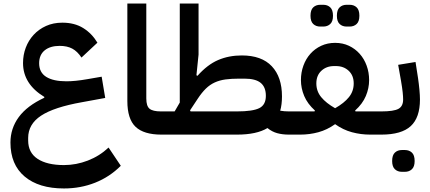

<svg xmlns="http://www.w3.org/2000/svg" viewBox="-20 -760 2426 1084"><path d="M341 304Q199 304 119 236.5Q39 169 39 45Q39 -35 86 -99Q133 -163 230 -208V-213Q110 -286 110 -404Q110 -450 125.5 -491Q141 -532 170 -563.5Q199 -595 240 -613.5Q281 -632 332 -632Q401 -632 450 -601.5Q499 -571 530 -519L440 -435Q417 -470 388 -485.5Q359 -501 317 -501Q263 -501 232 -475.5Q201 -450 201 -403Q201 -351 241 -326Q281 -301 355 -301Q405 -301 473 -313L554 -327L574 -207L443 -183Q285 -155 212 -107Q139 -59 139 19V33Q139 102 192.5 137Q246 172 341 172Q410 172 476 146.5Q542 121 593 73L662 176Q599 239 517 271.5Q435 304 341 304Z M891 0Q792 0 745.5 -44Q699 -88 699 -190V-740H806V-204Q806 -161 824.5 -146Q843 -131 888 -131H919V-27L892 0Z M1611 0Q1575 0 1545.5 -8Q1516 -16 1490 -37Q1429 0 1318 0H892V-104L919 -131H966L995 -181V-740H1101V-452L1089 -335L1095 -332Q1151 -395 1211.5 -421Q1272 -447 1345 -447Q1457 -447 1514.5 -386Q1572 -325 1572 -216Q1572 -193 1569.5 -172.5Q1567 -152 1562 -135Q1574 -133 1586 -132Q1598 -131 1611 -131H1638V-27ZM1318 -131Q1407 -131 1444 -149.5Q1481 -168 1481 -219Q1481 -268 1452 -292Q1423 -316 1360 -316H1330Q1286 -316 1253 -311.5Q1220 -307 1192.5 -294.5Q1165 -282 1142 -259.5Q1119 -237 1096 -202L1053 -137L1056 -131Z M1611 -104 1638 -131H1756L1758 -136Q1716 -174 1697.5 -218Q1679 -262 1679 -308Q1679 -351 1693 -389.5Q1707 -428 1732.5 -456.5Q1758 -485 1793.5 -501.5Q1829 -518 1872 -518Q1915 -518 1950 -501.5Q1985 -485 2010.5 -456.5Q2036 -428 2050 -389.5Q2064 -351 2064 -308Q2064 -262 2045.5 -218Q2027 -174 1985 -136L1987 -131H2108V-27L2081 0H2070Q2017 0 1967 -13.5Q1917 -27 1872 -59Q1827 -27 1777.5 -13.5Q1728 0 1675 0H1611ZM1872 -149Q1923 -178 1950 -211.5Q1977 -245 1977 -289Q1977 -334 1948.5 -360.5Q1920 -387 1877 -387H1866Q1823 -387 1794.5 -360.5Q1766 -334 1766 -289Q1766 -245 1793.5 -211.5Q1821 -178 1872 -149ZM1937 -610Q1913 -610 1897.5 -624.5Q1882 -639 1882 -671Q1882 -704 1897.5 -718.5Q1913 -733 1937 -733H1954Q1978 -733 1993.5 -718.5Q2009 -704 2009 -671Q2009 -639 1993.5 -624.5Q1978 -610 1954 -610ZM1788 -610Q1764 -610 1748.5 -624.5Q1733 -639 1733 -671Q1733 -704 1748.5 -718.5Q1764 -733 1788 -733H1805Q1829 -733 1844.5 -718.5Q1860 -704 1860 -671Q1860 -639 1844.5 -624.5Q1829 -610 1805 -610Z M2081 -104 2108 -131H2133Q2203 -131 2229.5 -145.5Q2256 -160 2256 -198Q2256 -214 2253.5 -238.5Q2251 -263 2244 -304L2228 -394L2326 -410L2340 -320Q2345 -286 2348 -253.5Q2351 -221 2351 -198Q2351 -96 2299 -48Q2247 0 2133 0H2081ZM2249 210Q2225 210 2209.5 195.5Q2194 181 2194 149Q2194 116 2209.5 101.5Q2225 87 2249 87H2266Q2290 87 2305.5 101.5Q2321 116 2321 149Q2321 181 2305.5 195.5Q2290 210 2266 210Z"/></svg>

Font: IBM Plex Sans Arabic SemiBold
Style: Regular
Weight: 600
Designer: Mike Abbink, Paul van der Laan, Pieter van Rosmalen, Wael Morcos, Khajak Apelian
Foundry: Bold Monday
Version: Version 1.1